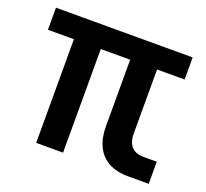

<svg xmlns="http://www.w3.org/2000/svg" viewBox="-100 -672 851 792"><g transform="rotate(20 325.0 -276.0)"><path d="M537 0Q484 0 449 -19.5Q414 -39 396.5 -75.5Q379 -112 379 -162V-552H497V-173Q497 -151 504 -134Q511 -117 527 -107Q543 -97 569 -97H626V0ZM132 0V-552H250V0ZM18 -455V-552H618V-455Z"/></g></svg>

Font: Azeret Mono Medium
Style: Regular
Weight: 500
Designer: Martin Vácha
Foundry: Displaay
Version: Version 1.002